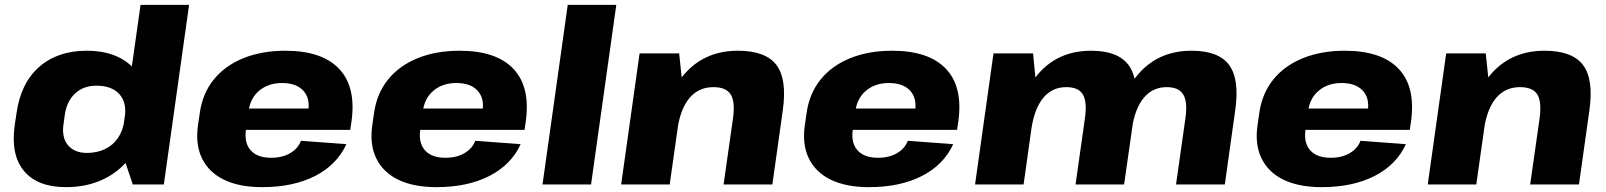

<svg xmlns="http://www.w3.org/2000/svg" viewBox="-20 -760 6618 791"><path d="M252 11Q134 11 78.5 -56Q23 -123 41 -247L48 -293Q65 -417 141 -484Q217 -551 337 -551Q421 -551 479 -519Q537 -487 563 -428Q589 -369 578 -288L573 -254Q561 -173 517.5 -113.5Q474 -54 406 -21.5Q338 11 252 11ZM338 -130Q380 -130 413 -146Q446 -162 466 -191.5Q486 -221 492 -262L494 -277Q503 -338 471.5 -372.5Q440 -407 377 -407Q324 -407 289.5 -375Q255 -343 247 -287L242 -251Q233 -195 259.5 -162.5Q286 -130 338 -130ZM476 -152 559 -740H759L655 0H527Z M1060 11Q966 11 903 -19.5Q840 -50 812 -108Q784 -166 796 -246L803 -294Q814 -374 860 -431.5Q906 -489 982 -520Q1058 -551 1155 -551Q1307 -551 1377.5 -476Q1448 -401 1428 -259L1423 -225H956L969 -313H1278L1247 -280L1250 -303Q1258 -356 1229 -387Q1200 -418 1142 -418Q1086 -418 1048.5 -387Q1011 -356 1004 -302L993 -224Q986 -170 1013.5 -140Q1041 -110 1097 -110Q1143 -110 1175.5 -129Q1208 -148 1220 -180L1407 -166Q1368 -81 1278 -35Q1188 11 1060 11Z M1778 11Q1684 11 1621 -19.5Q1558 -50 1530 -108Q1502 -166 1514 -246L1521 -294Q1532 -374 1578 -431.5Q1624 -489 1700 -520Q1776 -551 1873 -551Q2025 -551 2095.5 -476Q2166 -401 2146 -259L2141 -225H1674L1687 -313H1996L1965 -280L1968 -303Q1976 -356 1947 -387Q1918 -418 1860 -418Q1804 -418 1766.5 -387Q1729 -356 1722 -302L1711 -224Q1704 -170 1731.5 -140Q1759 -110 1815 -110Q1861 -110 1893.5 -129Q1926 -148 1938 -180L2125 -166Q2086 -81 1996 -35Q1906 11 1778 11Z M2519 -740 2415 0H2215L2319 -740Z M3000 -274Q3009 -342 2990 -371.5Q2971 -401 2919 -401Q2859 -401 2821.5 -357.5Q2784 -314 2771 -229L2691 -140L2702 -212Q2726 -377 2808 -464Q2890 -551 3020 -551Q3134 -551 3178.5 -492.5Q3223 -434 3205 -306L3162 0H2961ZM2615 -540H2778L2794 -388L2739 0H2539Z M3560 11Q3466 11 3403 -19.5Q3340 -50 3312 -108Q3284 -166 3296 -246L3303 -294Q3314 -374 3360 -431.5Q3406 -489 3482 -520Q3558 -551 3655 -551Q3807 -551 3877.5 -476Q3948 -401 3928 -259L3923 -225H3456L3469 -313H3778L3747 -280L3750 -303Q3758 -356 3729 -387Q3700 -418 3642 -418Q3586 -418 3548.5 -387Q3511 -356 3504 -302L3493 -224Q3486 -170 3513.5 -140Q3541 -110 3597 -110Q3643 -110 3675.5 -129Q3708 -148 3720 -180L3907 -166Q3868 -81 3778 -35Q3688 11 3560 11Z M4864 -275Q4873 -341 4854.5 -371Q4836 -401 4787 -401Q4729 -401 4692.5 -357.5Q4656 -314 4643 -229L4563 -140L4573 -212Q4595 -375 4677 -463Q4759 -551 4889 -551Q5000 -551 5043.5 -492.5Q5087 -434 5069 -307L5026 0H4825ZM4073 -540H4236L4251 -385L4197 0H3997ZM4450 -275Q4459 -341 4441 -371Q4423 -401 4373 -401Q4315 -401 4278.5 -357.5Q4242 -314 4229 -229L4149 -140L4160 -212Q4184 -377 4265 -464Q4346 -551 4475 -551Q4585 -551 4629 -492.5Q4673 -434 4655 -307L4611 0H4411Z M5425 11Q5331 11 5268 -19.5Q5205 -50 5177 -108Q5149 -166 5161 -246L5168 -294Q5179 -374 5225 -431.5Q5271 -489 5347 -520Q5423 -551 5520 -551Q5672 -551 5742.5 -476Q5813 -401 5793 -259L5788 -225H5321L5334 -313H5643L5612 -280L5615 -303Q5623 -356 5594 -387Q5565 -418 5507 -418Q5451 -418 5413.5 -387Q5376 -356 5369 -302L5358 -224Q5351 -170 5378.5 -140Q5406 -110 5462 -110Q5508 -110 5540.5 -129Q5573 -148 5585 -180L5772 -166Q5733 -81 5643 -35Q5553 11 5425 11Z M6323 -274Q6332 -342 6313 -371.5Q6294 -401 6242 -401Q6182 -401 6144.5 -357.5Q6107 -314 6094 -229L6014 -140L6025 -212Q6049 -377 6131 -464Q6213 -551 6343 -551Q6457 -551 6501.5 -492.5Q6546 -434 6528 -306L6485 0H6284ZM5938 -540H6101L6117 -388L6062 0H5862Z"/></svg>

Font: Pathway Extreme 28pt ExtraBold
Style: Italic
Weight: 800
Italic angle: -8°
Designer: Eduardo Rodriguez Tunni
Foundry: Eduardo Rodriguez Tunni
Version: Version 1.001;gftools[0.9.26]